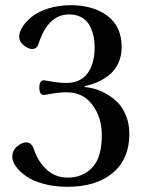

<svg xmlns="http://www.w3.org/2000/svg" viewBox="-20 -700 570 732"><path d="M26.9 -102.1Q26.9 -126.5 45.2 -141.8Q63.5 -157.2 80.1 -157.2Q101.1 -157.2 109.9 -128.9Q125.5 -83 158.4 -53Q191.4 -22.9 237.8 -22.9Q295.9 -22.9 332 -61.5Q368.2 -100.1 368.2 -184.1Q368.2 -252.4 332.3 -300.3Q296.4 -348.1 234.9 -348.1Q206.5 -348.1 178 -343Q149.4 -337.9 147.9 -337.9Q129.9 -337.9 129.9 -366.2Q129.9 -394 147.9 -394Q149.4 -394 178 -388.9Q206.5 -383.8 234.9 -383.8Q259.3 -383.8 278.3 -392.3Q297.4 -400.9 308.8 -414.1Q320.3 -427.2 327.9 -445.6Q335.4 -463.9 338.1 -481.7Q340.8 -499.5 340.8 -519Q340.8 -542.5 336.4 -562.7Q332 -583 321.8 -602.5Q311.5 -622.1 291.5 -633.5Q271.5 -645 243.2 -645Q163.1 -645 127 -533.2Q121.1 -513.2 102.1 -513.2Q88.4 -513.2 70.8 -526.9Q53.2 -540.5 53.2 -561Q53.2 -578.1 65.9 -597.9Q78.6 -617.7 101.8 -636.5Q125 -655.3 164.1 -667.7Q203.1 -680.2 250 -680.2Q335.4 -680.2 389.6 -639.6Q443.8 -599.1 443.8 -520Q443.8 -484.9 429.9 -456.8Q416 -428.7 393.6 -411.9Q371.1 -395 348.4 -385.5Q325.7 -376 303.2 -372.1V-368.2Q321.8 -366.7 342.3 -360.8Q362.8 -355 386.7 -341.3Q410.6 -327.6 429.4 -308.6Q448.2 -289.6 460.7 -258.3Q473.1 -227.1 473.1 -189Q473.1 -93.8 409.9 -40.8Q346.7 12.2 236.8 12.2Q186.5 12.2 144.8 0.5Q103 -11.2 78.4 -29.1Q53.7 -46.9 40.3 -65.9Q26.9 -85 26.9 -102.1Z"/></svg>

Font: Heuristica
Style: Regular
Weight: 400
Version: Version 1.0.2